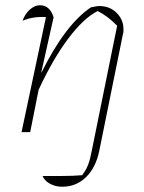

<svg xmlns="http://www.w3.org/2000/svg" viewBox="-20 -503 548 731"><path d="M62 0 155 -438Q106 -441 66 -424Q75 -450 93.5 -466.5Q112 -483 132 -483Q170 -483 184 -437L137 -227H138Q229 -410 326 -475Q337 -477 344.5 -478.5Q352 -480 358 -480Q398 -480 424 -454Q450 -428 450 -393Q450 -388 450 -383Q450 -378 448 -373L358 71Q345 135 307.5 171.5Q270 208 217 208Q192 208 171 197Q150 186 142 167Q173 167 216 167Q259 167 293 164Q297 157 303 149Q309 141 316 123Q323 105 330 68L426 -405Q405 -426 389 -438Q373 -450 352 -461Q298 -434 239 -355Q180 -276 127 -161L95 0Z"/></svg>

Font: Piazzolla Thin
Style: Italic
Weight: 100
Italic angle: -11.3°
Designer: Juan Pablo del Peral
Foundry: Huerta Tipografica
Version: Version 1.330